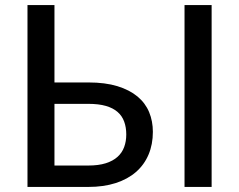

<svg xmlns="http://www.w3.org/2000/svg" viewBox="-20 -738 944 758"><path d="M328.5 -84.5Q369 -84.5 397.5 -93.5Q426 -102.5 444 -118.8Q462 -135 470.2 -157.5Q478.5 -180 478.5 -207Q478.5 -235.5 470.2 -258Q462 -280.5 444.2 -296Q426.5 -311.5 398 -319.8Q369.5 -328 329 -328H195V-84.5ZM329 -412.5Q395.5 -412.5 443.5 -397.8Q491.5 -383 522.8 -357Q554 -331 568.8 -295.2Q583.5 -259.5 583.5 -217.5Q583.5 -168 566.5 -127.8Q549.5 -87.5 516.8 -59Q484 -30.5 436.5 -15.2Q389 0 328.5 0H88.5V-718H195V-412.5ZM815.5 0H708.5V-718H815.5Z"/></svg>

Font: Lato 2
Style: Regular
Weight: 500
Designer: Lukasz Dziedzic with Adam Twardoch and Botio Nikoltchev
Foundry: tyPoland Lukasz Dziedzic
Version: Version 2.015; 2015-08-06; http://www.latofonts.com/